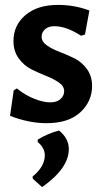

<svg xmlns="http://www.w3.org/2000/svg" viewBox="-20 -493 424 784"><path d="M217 -473Q285 -473 345 -450L327 -352L311 -347Q251 -386 202 -386Q178 -386 164 -373.5Q150 -361 150 -343Q150 -323 171 -308Q192 -293 222.5 -281.5Q253 -270 283.5 -255Q314 -240 335 -211Q356 -182 356 -142Q356 -79 308 -34.5Q260 10 170 10Q98 10 21 -20L36 -124L49 -132Q80 -106 118 -90.5Q156 -75 185 -75Q212 -75 227 -88.5Q242 -102 242 -121Q242 -141 220.5 -156Q199 -171 168.5 -183Q138 -195 108 -210Q78 -225 56.5 -254.5Q35 -284 35 -325Q35 -390 84 -431.5Q133 -473 217 -473ZM221 40Q261 72 261 116Q261 194 152 271L114 237L113 228Q163 187 163 141Q163 111 134 87V77Q177 51 221 40Z"/></svg>

Font: Alegreya Sans SC
Style: Bold
Weight: 700
Designer: Juan Pablo del Peral
Foundry: Huerta Tipografica
Version: Version 2.007